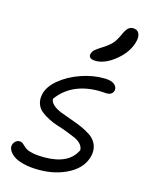

<svg xmlns="http://www.w3.org/2000/svg" viewBox="-117 -829 718 924"><g transform="rotate(15 242.5 -367.0)"><path d="M295.9 -556.2Q277.8 -556.2 269.3 -562.7Q260.7 -569.3 263.2 -581.1Q266.1 -594.2 275.9 -603.3Q285.6 -612.3 312 -628.9Q342.8 -648.4 356.7 -664.6Q370.6 -680.7 383.8 -710Q395 -735.8 405.5 -745.4Q416 -754.9 429.2 -754.9Q450.7 -754.9 458.7 -740.2Q466.8 -725.6 462.9 -704.1Q451.2 -646.5 397.9 -601.3Q344.7 -556.2 295.9 -556.2ZM168 21Q123 21 89.6 12.5Q56.2 3.9 39.6 -8.8Q22.9 -21.5 15.9 -34.7Q8.8 -47.9 11.2 -59.1Q13.7 -71.3 22.5 -79.6Q31.2 -87.9 43 -87.9Q52.2 -87.9 58.6 -83.3Q64.9 -78.6 71 -72.3Q77.1 -65.9 87.2 -59.6Q97.2 -53.2 120.1 -48.6Q143.1 -43.9 176.8 -43.9Q299.3 -43.9 335.9 -122.1Q335.4 -138.7 323.5 -151.9Q311.5 -165 292.5 -173.6Q273.4 -182.1 249.5 -191.2Q225.6 -200.2 200.9 -207.8Q176.3 -215.3 153.8 -227.1Q131.3 -238.8 115 -252Q98.6 -265.1 91.1 -286.1Q83.5 -307.1 88.9 -333Q96.7 -373 139.6 -409.2Q182.6 -445.3 243.2 -466.3Q303.7 -487.3 360.8 -485.8Q393.6 -485.4 408.9 -472.9Q424.3 -460.4 421.9 -443.8Q417 -418.9 386.2 -418.9Q384.8 -418.9 372.6 -419.9Q360.4 -420.9 349.1 -420.9Q212.9 -420.9 145 -327.1Q145.5 -310.1 161.4 -296.4Q177.2 -282.7 201.2 -273.2Q225.1 -263.7 253.9 -253.9Q282.7 -244.1 310.1 -232.2Q337.4 -220.2 358.9 -205.1Q380.4 -189.9 390.6 -166Q400.9 -142.1 395 -111.8Q381.3 -49.8 316.9 -14.4Q252.4 21 168 21Z"/></g></svg>

Font: Shantell Sans Bouncy
Style: Italic
Weight: 300
Italic angle: -11.31°
Designer: Stephen Nixon, Anya Danilova, Shantell Martin
Foundry: Arrow Type
Version: Version 1.006;[9816181b4]